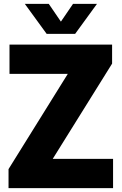

<svg xmlns="http://www.w3.org/2000/svg" viewBox="-20 -970 627 990"><path d="M24 0V-98L329.5 -589H29V-740H558V-642L252 -151H563V0ZM220.5 -795.5 108 -950H231.5L294 -858.5L356.5 -950H480L367.5 -795.5Z"/></svg>

Font: Encode Sans Semi Condensed ExtraBold
Style: Regular
Weight: 800
Width: 4
Designer: Multiple Designers
Foundry: Impallari Type
Version: Version 3.000; ttfautohint (v1.8.3) -l 8 -r 50 -G 200 -x 14 